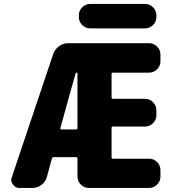

<svg xmlns="http://www.w3.org/2000/svg" viewBox="-20 -974 897 974"><path d="M286.1 -324.2Q285.2 -321.3 287.1 -319.3Q289.1 -317.4 291 -317.4H365.2Q373 -317.4 373 -324.2V-601.6Q373 -605.5 368.7 -605.5Q364.3 -605.5 363.3 -601.6ZM437.5 -830.1Q414.1 -830.1 397 -847.2Q379.9 -864.3 379.9 -887.7V-896.5Q379.9 -919.9 397 -937Q414.1 -954.1 437.5 -954.1H715.8Q739.3 -954.1 756.3 -937Q773.4 -919.9 773.4 -896.5V-887.7Q773.4 -864.3 756.3 -847.2Q739.3 -830.1 715.8 -830.1ZM250 -700.2Q258.8 -724.6 279.8 -739.7Q300.8 -754.9 326.2 -754.9H736.3Q759.8 -754.9 776.9 -737.8Q793.9 -720.7 793.9 -697.3V-663.1Q793.9 -639.6 776.9 -622.6Q759.8 -605.5 736.3 -605.5H552.7Q545.9 -605.5 545.9 -597.7V-480.5Q545.9 -472.7 552.7 -472.7H715.8Q739.3 -472.7 756.3 -455.6Q773.4 -438.5 773.4 -415V-389.6Q773.4 -366.2 756.3 -349.1Q739.3 -332 715.8 -332H552.7Q545.9 -332 545.9 -324.2V-175.8Q545.9 -168.9 552.7 -168.9H736.3Q759.8 -168.9 776.9 -151.9Q793.9 -134.8 793.9 -111.3V-78.1Q793.9 -54.7 776.9 -37.6Q759.8 -20.5 736.3 -20.5H430.7Q407.2 -20.5 390.1 -37.6Q373 -54.7 373 -78.1V-169.9Q373 -176.8 365.2 -176.8H252Q245.1 -176.8 243.2 -169.9L217.8 -76.2Q210.9 -51.8 190.4 -36.1Q169.9 -20.5 144.5 -20.5H79.1Q57.6 -20.5 45.9 -38.1Q37.1 -48.8 37.1 -61.5Q37.1 -68.4 40 -75.2Z"/></svg>

Font: Gen Jyuu Gothic Heavy
Style: Bold
Weight: 900
Designer: [Source Han Sans]
Ryoko NISHIZUKA  (kana & ideographs); Paul D. Hunt (Latin, Greek & Cyrillic); Wenlong ZHANG  (bopomofo
Version: Version 1.002.20150607